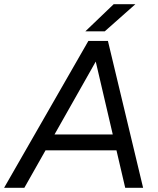

<svg xmlns="http://www.w3.org/2000/svg" viewBox="-52 -895 754 915"><path d="M369.2 -700H460L64 0H-32.5ZM381.3 -700H462.3L630 0H544.7ZM148.2 -254.2H537.2L524.3 -178.7H135.3ZM489.8 -875H593.2L447.3 -745.7H354.8Z"/></svg>

Font: Oak Sans Light Italic
Style: Regular
Weight: 400
Italic angle: -9.5°
Foundry: Erik Kennedy, Walven
Version: Version 1.000;Glyphs 3.1.2 (3151)